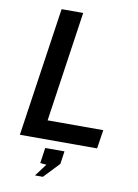

<svg xmlns="http://www.w3.org/2000/svg" viewBox="-100 -788 762 1060"><g transform="rotate(10 281.5 -258.0)"><path d="M51 0 157.5 -723H278.5L188 -105H500L484 0ZM172 206.5 224 137.5 189 134 201.5 47.5H309.5L299 119.5L216.5 206.5Z"/></g></svg>

Font: Public Sans Thin SemiBold
Style: Italic
Weight: 600
Italic angle: -8°
Version: Version 2.001